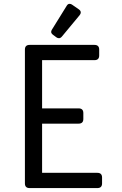

<svg xmlns="http://www.w3.org/2000/svg" viewBox="-20 -962 626 982"><path d="M335.9 -942.4Q342.3 -942.4 348.1 -938.5L383.3 -914.1Q393.1 -907.2 393.1 -898.4Q393.1 -891.1 387.2 -884.3L296.9 -775.4Q289.6 -766.6 281.7 -766.6Q274.4 -766.6 268.6 -771L251.5 -783.7Q241.7 -791 241.7 -798.8Q241.7 -804.2 245.6 -810.5L321.3 -932.6Q327.1 -942.4 335.9 -942.4ZM107.4 -708.5ZM477.5 0H131.8Q107.4 0 107.4 -23.9V-708.5Q107.4 -732.4 131.8 -732.4H462.9Q487.3 -732.4 487.3 -708.5V-678.2Q487.3 -654.3 462.9 -654.3H195.3V-407.7H381.8Q406.2 -407.7 406.2 -383.8V-353.5Q406.2 -329.6 381.8 -329.6H195.3V-78.1H477.5Q502 -78.1 502 -54.2V-23.9Q502 0 477.5 0Z"/></svg>

Font: Simply Mono
Style: Book
Weight: 400
Designer: Wojciech Kalinowski "wmk69" (wmk69@o2.pl)
Foundry: Wojciech Kalinowski "wmk69" (wmk69@o2.pl)
Version: Version 1.0.0